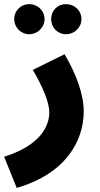

<svg xmlns="http://www.w3.org/2000/svg" viewBox="-54 -680 483 931"><path d="M266 -514C307 -514 341 -547 341 -587C341 -629 307 -660 266 -660C225 -660 194 -629 194 -587C194 -547 225 -514 266 -514ZM88 -514C128 -514 162 -547 162 -587C162 -629 128 -660 88 -660C47 -660 15 -629 15 -587C15 -547 47 -514 88 -514ZM27 231C267 162 352 1 352 -140C352 -224 314 -324 259 -417L105 -341C153 -260 185 -184 185 -135C185 -64 136 27 -34 80Z"/></svg>

Font: Noto Sans Arabic UI SmCn Bk
Style: Regular
Weight: 900
Width: 4
Designer: Monotype Design Team, Nadine Chahine and Nizar Qandah
Foundry: Monotype Imaging Inc.
Version: Version 2.010